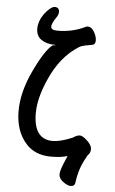

<svg xmlns="http://www.w3.org/2000/svg" viewBox="-64 -856 642 1074"><g transform="rotate(5 257.0 -319.0)"><path d="M374 176Q357 176 332 157.5Q307 139 307 116Q307 97 324.5 54.5Q342 12 343 10Q311 22 251 22Q161 22 110 -35Q48 -104 48 -217Q48 -324 106 -446Q164 -568 206 -599Q223 -601 223 -602Q223 -603 217 -603Q171 -603 141.5 -623.5Q112 -644 112 -686Q112 -705 119.5 -726.5Q127 -748 141 -767.5Q155 -787 171.5 -800.5Q188 -814 199 -814Q225 -814 225 -787Q225 -774 214 -757Q189 -723 189 -702Q189 -683 226 -683Q310 -683 381 -718Q386 -721 393 -721Q414 -721 429 -695Q444 -669 444 -647Q444 -624 426 -621Q408 -618 387.5 -614Q367 -610 352 -601Q251 -537 194 -407Q145 -298 145 -213Q145 -66 253 -66Q294 -66 362 -94Q386 -110 401 -110Q413 -110 429 -98Q470 -66 470 -39Q470 -21 461 -11Q452 -1 448 9Q410 73 400 153Q398 176 374 176Z"/></g></svg>

Font: LXGW ZhenKai
Style: Regular
Weight: 400
Designer: LXGW / Fontworks Inc.
Foundry: LXGW / Fontworks Inc.
Version: Version 0.800;June 8, 2025